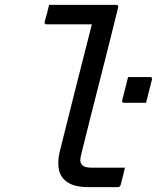

<svg xmlns="http://www.w3.org/2000/svg" viewBox="-20 -770 646 790"><path d="M182 -750H458Q469 -750 466 -739Q429 -588 391 -440Q353 -292 315 -138Q310 -119 310.5 -109Q311 -99 318 -91Q324 -85 333.5 -82.5Q343 -80 361 -80H494Q490 -63 486 -46Q482 -29 477 -11Q475 0 463 0H346Q288 0 258.5 -19.5Q229 -39 222.5 -71.5Q216 -104 225 -143Q259 -280 291.5 -408.5Q324 -537 358 -670H172Q161 -670 164 -681Q169 -698 173.5 -715.5Q178 -733 182 -750ZM581 -347H491Q480 -347 483 -358L507 -453H597Q608 -453 605 -442Z"/></svg>

Font: Recursive Mn Lnr St
Style: Italic
Weight: 400
Italic angle: -15°
Monospace: yes
Version: Version 1.079;hotconv 1.0.112;makeotfexe 2.5.65598; ttfautoh